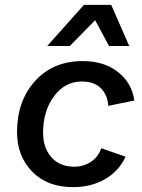

<svg xmlns="http://www.w3.org/2000/svg" viewBox="-20 -760 585 789"><path d="M174 -571 325 -740H437L511 -571H428L371 -677L267 -571ZM280 9Q174 9 112 -55Q50 -119 50 -217Q50 -345 124 -427Q198 -509 320 -509Q408 -509 465 -464Q522 -419 532 -347L425 -325Q422 -370 394.5 -397.5Q367 -425 316 -425Q247 -425 202 -364.5Q157 -304 157 -214Q157 -153 191 -114Q225 -75 286 -75Q323 -75 353.5 -95Q384 -115 396 -151L496 -116Q469 -57 412 -24Q355 9 280 9Z"/></svg>

Font: Elaine Sans Medium
Style: Italic
Weight: 500
Italic angle: -13°
Designer: Wei Huang
Foundry: Wei Huang
Version: Version 2.001;December 24, 2019;FontCreator 12.0.0.2547 64-b